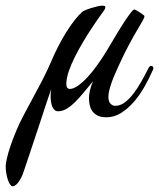

<svg xmlns="http://www.w3.org/2000/svg" viewBox="-183 -407 556 671"><path d="M351.1 -162.1Q338.4 -132.8 321.5 -103.3Q304.7 -73.7 284.2 -50.3Q263.7 -26.9 239.7 -12Q215.8 2.9 189 2.9Q168.9 2.9 157 -3.7Q145 -10.3 138.7 -20Q132.3 -29.8 130.1 -41.7Q127.9 -53.7 127.9 -64Q127.9 -75.2 131.1 -90.1Q134.3 -105 142.1 -123Q125 -102.5 109.6 -83.7Q94.2 -64.9 79.3 -50.3Q64.5 -35.6 49.8 -26.9Q35.2 -18.1 20 -18.1Q11.2 -18.1 5.4 -25.1Q-0.5 -32.2 -3.2 -43.5Q-5.9 -54.7 -6.1 -68.6Q-6.3 -82.5 -3.9 -96.2Q-12.2 -72.8 -22 -43Q-31.7 -13.2 -42.2 18.6Q-52.7 50.3 -63 81.3Q-73.2 112.3 -81.8 137.7Q-90.3 163.1 -96.2 180.7Q-102.1 198.2 -104 203.1Q-112.3 222.7 -121.6 233.4Q-130.9 244.1 -139.2 244.1Q-143.1 244.1 -147.5 238Q-151.9 231.9 -155.3 221.9Q-158.7 211.9 -160.9 199.2Q-163.1 186.5 -163.1 173.8Q-163.1 165 -158.9 146.5Q-154.8 127.9 -146.5 103.5Q-138.2 79.1 -126.5 50.8Q-114.7 22.5 -99.1 -6.8Q-74.2 -53.7 -48.8 -100.6Q-23.4 -147.5 -2.9 -194.8Q7.8 -220.2 21 -245.8Q34.2 -271.5 48.3 -294.2Q62.5 -316.9 76.9 -335.4Q91.3 -354 104 -365.2Q106 -367.2 114.5 -371.1Q123 -375 134 -378.4Q145 -381.8 156.2 -384.5Q167.5 -387.2 174.8 -387.2Q181.2 -387.2 183.1 -385.7Q185.1 -384.3 185.1 -381.8Q185.1 -377.4 182.1 -372.8Q179.2 -368.2 176.8 -365.2Q172.4 -359.4 161.4 -343.8Q150.4 -328.1 136.2 -306.6Q122.1 -285.2 106.7 -259.3Q91.3 -233.4 78.4 -207.5Q65.4 -181.6 57.1 -157.2Q48.8 -132.8 48.8 -113.8Q48.8 -104 52.2 -100.1Q55.7 -96.2 61 -96.2Q73.2 -96.2 89.1 -107.2Q105 -118.2 122.1 -136.5Q139.2 -154.8 156.2 -178.5Q173.3 -202.1 189 -228Q233.9 -304.7 257.3 -339.4Q280.8 -374 286.1 -374Q288.1 -374 293.7 -370.8Q299.3 -367.7 305.7 -363.5Q312 -359.4 316.9 -355.7Q321.8 -352.1 321.8 -351.1Q321.8 -345.2 315.7 -334.7Q309.6 -324.2 297.9 -304.4Q286.1 -284.7 269.3 -253.7Q252.4 -222.7 231 -175.8Q224.6 -161.6 218.3 -147Q211.9 -132.3 207 -118.4Q202.1 -104.5 199 -91.8Q195.8 -79.1 195.8 -68.8Q195.8 -51.8 203.4 -44.4Q210.9 -37.1 219.2 -37.1Q237.3 -37.1 253.2 -49.1Q269 -61 283.4 -79.8Q297.9 -98.6 311 -122.1Q324.2 -145.5 335.9 -168.9Q339.8 -176.8 345.2 -176.8Q348.1 -176.8 350.6 -174.8Q353 -172.9 353 -168.9Q353 -167.5 352.5 -166Q352.1 -164.6 351.1 -162.1Z"/></svg>

Font: Mervale Script
Style: Regular
Weight: 400
Designer: Astigmatic (AOETI)
Foundry: Astigmatic (AOETI)
Version: Version 1.000